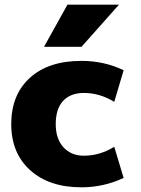

<svg xmlns="http://www.w3.org/2000/svg" viewBox="-20 -790 601 820"><path d="M328 -590H168L268 -770H488ZM468 -163 508 -30Q422 10 328 10Q190 10 109 -63Q28 -136 28 -260Q28 -385 107.5 -457.5Q187 -530 328 -530Q425 -530 508 -490L468 -355Q406 -393 338 -393Q281 -393 249.5 -359Q218 -325 218 -260Q218 -197 251 -161Q284 -125 338 -125Q406 -125 468 -163Z"/></svg>

Font: Mplus 1p Black
Style: Regular
Weight: 900
Version: Version 1.061